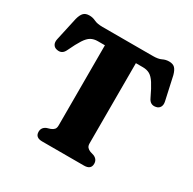

<svg xmlns="http://www.w3.org/2000/svg" viewBox="-158 -879 1042 1039"><g transform="rotate(30 363.0 -359.0)"><path d="M205 -700H520Q553 -700 571.8 -709.2Q590.5 -718.5 611.5 -718.5Q635.5 -718.5 647.8 -706Q660 -693.5 667.5 -665.5L699.5 -520Q704 -499.5 696.2 -486Q688.5 -472.5 671.5 -469.5Q638 -462.5 622.5 -496.5Q599 -546.5 581.5 -573.5Q564 -600.5 546 -610.5Q528 -620.5 503.5 -620.5H459.5V-119.5Q459.5 -103.5 466.8 -95.2Q474 -87 486.5 -82L509.5 -75Q536.5 -63.5 536.5 -36Q536.5 0 493.5 0H232Q189 0 189 -36Q189 -63.5 216 -75L238.5 -82Q251.5 -87 258.8 -95.2Q266 -103.5 266 -119.5V-620.5H222Q197.5 -620.5 179.5 -610.5Q161.5 -600.5 144 -573.5Q126.5 -546.5 103 -496.5Q87.5 -462.5 54 -469.5Q37 -472.5 29.2 -486Q21.5 -499.5 26 -520L58 -665.5Q65.5 -693.5 77.8 -706Q90 -718.5 114 -718.5Q134.5 -718.5 153.2 -709.2Q172 -700 205 -700Z"/></g></svg>

Font: Fraunces 9pt Soft
Style: Bold
Weight: 700
Version: Version 1.000;[b76b70a41]